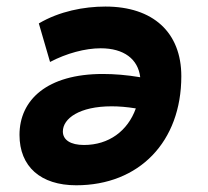

<svg xmlns="http://www.w3.org/2000/svg" viewBox="-20 -547 626 577"><path d="M209 9.8C398.4 9.8 524.9 -121.1 524.9 -317.9C524.9 -449.7 439.9 -527.3 296.9 -527.3C232.4 -527.3 158.7 -513.2 96.7 -476.6L130.4 -360.8C179.7 -386.7 235.8 -401.9 282.7 -401.9C352.1 -401.9 395 -369.6 401.4 -314.9C360.4 -321.8 322.8 -324.7 289.1 -324.7C121.1 -324.7 38.6 -246.6 38.6 -141.6C38.6 -46.4 102.1 9.8 209 9.8ZM388.2 -221.2C363.8 -153.3 307.1 -111.3 232.4 -111.3C191.9 -111.3 168.9 -126.5 168.9 -151.9C168.9 -190.9 218.8 -227.5 315.4 -227.5C337.4 -227.5 361.3 -225.6 388.2 -221.2Z"/></svg>

Font: Cascadia Code NF
Style: Bold Italic
Weight: 700
Italic angle: -10°
Monospace: yes
Designer: Aaron Bell
Foundry: Saja Typeworks
Version: Version 2404.023